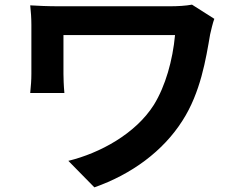

<svg xmlns="http://www.w3.org/2000/svg" viewBox="-20 -751 1040 826"><path d="M902 -670 806 -731C779 -726 744 -724 711 -724C640 -724 273 -724 233 -724C186 -724 142 -726 110 -728C113 -702 115 -671 115 -644C115 -598 115 -473 115 -433C115 -406 113 -382 110 -351H257C254 -382 253 -418 253 -433C253 -473 253 -569 253 -600C325 -600 670 -600 733 -600C723 -492 692 -381 642 -300C563 -175 409 -92 274 -59L386 55C546 -1 682 -101 765 -232C843 -353 866 -498 884 -603C887 -617 896 -655 902 -670Z"/></svg>

Font: Noto Sans JP
Style: Bold
Weight: 700
Designer: Ryoko NISHIZUKA 西塚涼子 (kana, bopomofo & ideographs); Paul D. Hunt (Latin, Greek & Cyrillic); Sandoll Communications 산돌커뮤니
Foundry: Adobe
Version: Version 2.004;hotconv 1.0.118;makeotfexe 2.5.65603